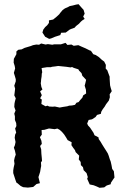

<svg xmlns="http://www.w3.org/2000/svg" viewBox="-20 -891 587 914"><path d="M154 -15 138 -1 130 0 113 2 90 0 78 -6 64 -18 58 -22 53 -36 43 -67V-80L45 -93L49 -111L47 -127L50 -141L55 -155L51 -174L46 -188L51 -200L54 -215L50 -235L52 -250L57 -260L52 -279L58 -291L57 -305L51 -320V-337L48 -350L54 -365L48 -382L49 -398L51 -408L55 -423L48 -437L50 -452L52 -469L48 -483L55 -504V-514L51 -528L46 -544L52 -565L50 -577L45 -593L46 -611L58 -633V-646L67 -654L83 -656L97 -663L127 -672L137 -676L153 -679L166 -678L176 -684L197 -679L208 -681L229 -678L238 -680H270L292 -687L301 -677L320 -679L331 -673L353 -676L366 -670L387 -661L407 -651L413 -649L424 -633L436 -629L451 -619L465 -606L476 -598L484 -582L483 -565L491 -556L496 -542L502 -526V-516L504 -485L507 -473L512 -457L502 -442L503 -428L498 -412L485 -395L478 -383L469 -371L462 -359L460 -349L442 -344L435 -334L418 -323L402 -320L395 -303L399 -294L409 -283L415 -274L425 -259L430 -247L449 -237L450 -229L459 -216L466 -204L476 -188L485 -174L493 -161L497 -151L503 -132L507 -122L511 -104L514 -87L522 -76L525 -46L520 -39L508 -21L507 -14L488 -8L476 1L454 3L441 -3L426 -9L407 -13L395 -40L398 -48L392 -67L378 -81L375 -95L365 -105L364 -120L355 -132L357 -150L340 -167L337 -176L328 -188L320 -200L321 -214L302 -224L295 -236L286 -250L276 -262L264 -273L253 -279L240 -276L217 -279H212L191 -273L178 -272L179 -250L170 -238L177 -221L179 -206L171 -196L176 -180L177 -159L179 -139L180 -125L175 -118L176 -101L174 -91L171 -73L166 -57L163 -48L170 -19ZM264 -379 280 -382 300 -385 309 -388 323 -389 337 -392 344 -402 354 -405 362 -415 372 -426 376 -437 390 -446 389 -464 383 -483 386 -494 390 -511 379 -523 372 -530 368 -543 357 -554 353 -561 331 -568 323 -572 316 -570 296 -573 276 -575 257 -577 244 -575 227 -573 222 -571H203L178 -567L181 -547L179 -541L178 -526L176 -514L175 -501L174 -495L177 -477L182 -465L171 -456L179 -438L171 -423L179 -417L177 -396L197 -385L206 -388L214 -384L231 -383L241 -384ZM214 -706 195 -716 182 -736 186 -750 195 -762 205 -771 213 -782V-794L233 -798L249 -811L262 -823L267 -830L278 -843L289 -851L303 -857L312 -862L327 -865L342 -869L354 -871L367 -856L378 -844L383 -826L376 -812L383 -801L372 -794L365 -788L356 -778L342 -767L335 -759L318 -753L310 -749L293 -736L271 -735L267 -724L242 -716L223 -708Z"/></svg>

Font: Winky Rough Medium
Style: Regular
Weight: 500
Designer: Simon Atzbach
Foundry: typofactur
Version: Version 1.206; ttfautohint (v1.8.4.7-5d5b)